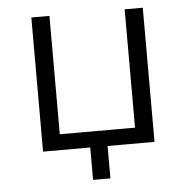

<svg xmlns="http://www.w3.org/2000/svg" viewBox="-49 -574 737 750"><g transform="rotate(-5 319.5 -199.5)"><path d="M286 127V0H101V-526H172V-62H467V-526H538V0H354V127Z"/></g></svg>

Font: Montserrat
Style: Regular
Weight: 400
Designer: Julieta Ulanovsky
Foundry: Julieta Ulanovsky
Version: Version 9.000; ttfautohint (v1.8.4.7-5d5b)